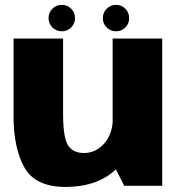

<svg xmlns="http://www.w3.org/2000/svg" viewBox="-20 -748 726 773"><path d="M480 0H633V-593H433.5V-92ZM234 -593H34.5V-280.5Q34.5 -152 78.2 -73.8Q122 4.5 243.5 4.5Q382.5 4.5 457.2 -77.2Q532 -159 532 -240L434.5 -276.5Q434.5 -209.5 400 -170.8Q365.5 -132 317.5 -132Q273.5 -132 253.8 -163Q234 -194 234 -291ZM229 -622Q251 -622 266.5 -637.5Q282 -653 282 -675Q282 -697.5 266.5 -713Q251 -728.5 229 -728.5Q206.5 -728.5 191 -713Q175.5 -697.5 175.5 -675Q175.5 -653 191 -637.5Q206.5 -622 229 -622ZM447 -622Q469.5 -622 484.8 -637.5Q500 -653 500 -675Q500 -697.5 484.8 -713Q469.5 -728.5 447 -728.5Q425.5 -728.5 409.8 -713Q394 -697.5 394 -675Q394 -653 409.5 -637.5Q425 -622 447 -622Z"/></svg>

Font: Anybody Thin ExtraBold
Style: Regular
Weight: 800
Version: Version 1.113;gftools[0.9.25]